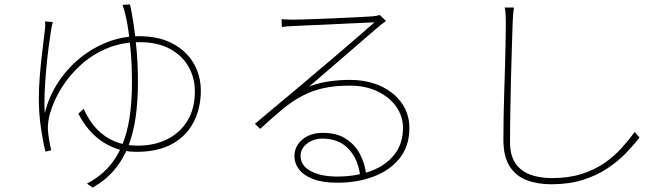

<svg xmlns="http://www.w3.org/2000/svg" viewBox="-20 -799 3040 870"><path d="M219 -699Q218 -694 216 -686Q214 -678 212 -666Q207 -636 200.5 -586.5Q194 -537 189 -480.5Q184 -424 182 -372.5Q180 -321 183 -286Q201 -360 242 -423.5Q283 -487 341 -534.5Q399 -582 467.5 -608.5Q536 -635 609 -635Q700 -635 762.5 -601.5Q825 -568 857.5 -512Q890 -456 890 -388Q890 -311 858.5 -248Q827 -185 762.5 -148Q698 -111 598 -111Q541 -111 491.5 -131.5Q442 -152 402.5 -190.5Q363 -229 335 -284L359 -306Q383 -252 418.5 -214.5Q454 -177 500.5 -158Q547 -139 604 -139Q679 -139 737.5 -168Q796 -197 829.5 -252Q863 -307 863 -385Q863 -446 834.5 -496.5Q806 -547 750 -577.5Q694 -608 611 -608Q533 -608 466.5 -580.5Q400 -553 347.5 -506Q295 -459 259 -401Q223 -343 206 -283Q202 -270 199 -249Q196 -228 197 -208Q198 -195 200.5 -178.5Q203 -162 206 -146Q209 -130 212 -118L186 -112Q175 -154 165.5 -219Q156 -284 156 -353Q156 -396 159.5 -443.5Q163 -491 168 -535Q173 -579 177.5 -614.5Q182 -650 184 -669Q185 -680 185 -687Q185 -694 184 -702ZM569 -779Q577 -745 585.5 -689Q594 -633 599.5 -565.5Q605 -498 605 -427Q605 -340 594.5 -267Q584 -194 560.5 -134.5Q537 -75 497.5 -28.5Q458 18 400 51L374 33Q430 4 469 -38.5Q508 -81 532 -137.5Q556 -194 567 -266Q578 -338 578 -426Q578 -497 573 -557.5Q568 -618 561.5 -662Q555 -706 550 -725Q547 -739 543 -753Q539 -767 535 -777Z M1256 -712Q1269 -711 1283.5 -710.5Q1298 -710 1307 -710Q1322 -710 1358.5 -711Q1395 -712 1442 -714Q1489 -716 1535.5 -718Q1582 -720 1618 -722Q1654 -724 1669 -725Q1683 -727 1688.5 -728Q1694 -729 1701 -731L1729 -704Q1719 -697 1707.5 -688Q1696 -679 1685 -669Q1668 -655 1632 -623.5Q1596 -592 1550.5 -553Q1505 -514 1460.5 -475.5Q1416 -437 1381 -407Q1425 -424 1472.5 -430.5Q1520 -437 1564 -437Q1645 -437 1706 -408.5Q1767 -380 1801 -331Q1835 -282 1835 -219Q1835 -137 1791 -82Q1747 -27 1673 1Q1599 29 1508 29Q1442 29 1399 12.5Q1356 -4 1335 -31.5Q1314 -59 1314 -92Q1314 -120 1329.5 -144Q1345 -168 1374 -182.5Q1403 -197 1442 -197Q1507 -197 1548.5 -169.5Q1590 -142 1612 -99Q1634 -56 1639 -9L1612 0Q1605 -74 1561 -122.5Q1517 -171 1441 -171Q1401 -171 1371.5 -148.5Q1342 -126 1342 -93Q1342 -48 1388.5 -23.5Q1435 1 1507 1Q1593 1 1660.5 -24Q1728 -49 1767 -98.5Q1806 -148 1806 -219Q1806 -272 1775.5 -315.5Q1745 -359 1690.5 -385Q1636 -411 1564 -411Q1497 -411 1445.5 -399.5Q1394 -388 1349.5 -364.5Q1305 -341 1259.5 -303.5Q1214 -266 1159 -215L1135 -238Q1171 -268 1212 -302.5Q1253 -337 1293.5 -370.5Q1334 -404 1368 -433Q1402 -462 1423 -480Q1444 -497 1478.5 -526.5Q1513 -556 1551.5 -589Q1590 -622 1624 -651.5Q1658 -681 1677 -698Q1661 -697 1623.5 -695.5Q1586 -694 1538.5 -691.5Q1491 -689 1444.5 -687Q1398 -685 1361 -683.5Q1324 -682 1309 -681Q1296 -680 1284 -679.5Q1272 -679 1257 -677Z M2309 -765Q2306 -747 2305 -732Q2304 -717 2303 -697Q2302 -653 2299.5 -587.5Q2297 -522 2295.5 -447Q2294 -372 2292.5 -296Q2291 -220 2291 -155Q2291 -96 2315 -60Q2339 -24 2382 -8Q2425 8 2481 8Q2556 8 2614.5 -10.5Q2673 -29 2717.5 -59.5Q2762 -90 2795.5 -127Q2829 -164 2856 -201L2878 -176Q2851 -141 2814.5 -103.5Q2778 -66 2730 -34.5Q2682 -3 2619.5 16.5Q2557 36 2478 36Q2416 36 2367 17.5Q2318 -1 2289.5 -45Q2261 -89 2261 -167Q2261 -216 2262 -272.5Q2263 -329 2265 -388Q2267 -447 2268.5 -503.5Q2270 -560 2271 -610Q2272 -660 2272 -697Q2272 -717 2271 -734Q2270 -751 2267 -765Z"/></svg>

Font: Noto Sans TC Thin
Style: Regular
Weight: 100
Designer: Ryoko NISHIZUKA 西塚涼子 (kana, bopomofo & ideographs); Paul D. Hunt (Latin, Greek & Cyrillic); Sandoll Communications 산돌커뮤니
Foundry: Adobe
Version: Version 2.004-H2;hotconv 1.0.118;makeotfexe 2.5.65603